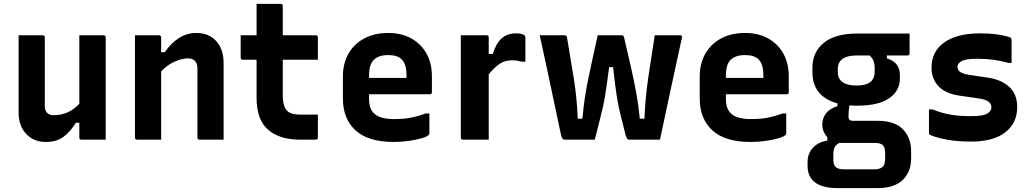

<svg xmlns="http://www.w3.org/2000/svg" viewBox="-20 -720 5310 990"><path d="M200 -538Q211 -538 211 -527V-172Q211 -150 223 -138Q235 -126 255 -126Q294 -126 327 -140Q360 -154 389 -185V-538H514Q525 -538 525 -527V0H400Q389 0 389 -11V-87H371Q343 -41 307.5 -14.5Q272 12 216 12Q155 12 115.5 -29Q76 -70 76 -139V-538Z M811 0H687Q676 0 676 -11V-538H800Q811 -538 811 -527V-451H830Q859 -495 900.5 -522.5Q942 -550 992 -550Q1057 -550 1095 -508Q1133 -466 1133 -394V0H1009Q998 0 998 -11V-366Q998 -419 948 -419Q918 -419 880 -402Q842 -385 811 -352Z M1619 -129V-11Q1619 0 1608 0H1525Q1421 0 1362 -51.5Q1303 -103 1303 -215V-412H1232Q1221 -412 1221 -423V-538H1303V-700H1427Q1438 -700 1438 -689V-538H1608Q1619 -538 1619 -527V-412H1438V-227Q1438 -170 1462 -147Q1481 -129 1530 -129Z M1982 -550Q2050 -550 2100.5 -522Q2151 -494 2179 -444Q2207 -394 2207 -327V-244Q2207 -234 2197 -234H1883V-210Q1883 -160 1908 -136Q1924 -120 1950.5 -113Q1977 -106 2012 -106Q2065 -106 2103 -114Q2141 -122 2175 -135H2194V-32Q2194 -28 2190 -24Q2182 -15 2154 -7Q2126 1 2088 6.5Q2050 12 2011 12Q1878 12 1813 -48Q1748 -108 1748 -212V-326Q1748 -393 1777 -443.5Q1806 -494 1858.5 -522Q1911 -550 1982 -550ZM1982 -436Q1933 -436 1908 -412Q1883 -388 1883 -332V-318H2076V-332Q2076 -390 2051 -414Q2029 -436 1982 -436Z M2500 0H2367Q2356 0 2356 -11V-538H2489Q2500 -538 2500 -527V-442H2521Q2538 -497 2567 -522.5Q2596 -548 2642 -548Q2658 -548 2668.5 -545Q2679 -542 2683 -539Q2689 -534 2689 -526V-402H2670Q2660 -405 2648.5 -407Q2637 -409 2621 -409Q2581 -409 2554 -389.5Q2527 -370 2500 -337Z M3062 -538H3186Q3196 -538 3198 -527Q3218 -441 3233.5 -373Q3249 -305 3260.5 -242Q3272 -179 3279 -108H3303Q3307 -215 3323.5 -326Q3340 -437 3356 -538H3486Q3492 -538 3495 -536Q3498 -534 3496 -525Q3468 -398 3439.5 -264.5Q3411 -131 3383 0H3225Q3218 0 3214 -5Q3210 -10 3205 -26Q3194 -73 3186 -103Q3178 -133 3172.5 -157.5Q3167 -182 3162.5 -209Q3158 -236 3153 -274.5Q3148 -313 3141 -374H3121Q3113 -314 3107.5 -275Q3102 -236 3097 -208.5Q3092 -181 3085.5 -154Q3079 -127 3070 -91.5Q3061 -56 3047 0H2891Q2884 0 2880 -5.5Q2876 -11 2872 -28Q2856 -103 2838 -188.5Q2820 -274 2801 -363Q2782 -452 2763 -538H2891Q2897 -538 2900 -535.5Q2903 -533 2904 -525Q2922 -419 2938.5 -316.5Q2955 -214 2959 -108H2983Q2992 -212 3014 -317Q3036 -422 3062 -538Z M3822 -550Q3890 -550 3940.5 -522Q3991 -494 4019 -444Q4047 -394 4047 -327V-244Q4047 -234 4037 -234H3723V-210Q3723 -160 3748 -136Q3764 -120 3790.5 -113Q3817 -106 3852 -106Q3905 -106 3943 -114Q3981 -122 4015 -135H4034V-32Q4034 -28 4030 -24Q4022 -15 3994 -7Q3966 1 3928 6.5Q3890 12 3851 12Q3718 12 3653 -48Q3588 -108 3588 -212V-326Q3588 -393 3617 -443.5Q3646 -494 3698.5 -522Q3751 -550 3822 -550ZM3822 -436Q3773 -436 3748 -412Q3723 -388 3723 -332V-318H3916V-332Q3916 -390 3891 -414Q3869 -436 3822 -436Z M4220 -77Q4220 -111 4239 -135.5Q4258 -160 4298 -173V-187Q4169 -223 4169 -348V-370Q4169 -452 4228 -499.5Q4287 -547 4398 -547H4670V-445Q4670 -434 4659 -434H4553V-419Q4588 -408 4604 -386.5Q4620 -365 4620 -331V-316Q4620 -251 4564.5 -213Q4509 -175 4398 -175Q4378 -175 4360 -177Q4355 -149 4355 -118Q4355 -97 4377 -97H4506Q4594 -97 4636 -53Q4678 -9 4678 60V97Q4678 166 4634.5 208Q4591 250 4504 250H4300Q4144 250 4144 134V116Q4144 71 4172 41.5Q4200 12 4246 5V-12Q4234 -25 4227 -41.5Q4220 -58 4220 -77ZM4398 -279Q4490 -279 4490 -350V-371Q4490 -390 4484.5 -405Q4479 -420 4464 -434H4398Q4300 -434 4300 -364V-347Q4300 -319 4317 -303Q4341 -279 4398 -279ZM4332 153H4490Q4518 153 4531 140Q4539 133 4541.5 121.5Q4544 110 4544 96V69Q4544 40 4532 28.5Q4520 17 4490 17H4310Q4309 17 4308 17Q4290 26 4283.5 40Q4277 54 4277 73V104Q4277 130 4289.5 141.5Q4302 153 4332 153Z M4988 -121Q5048 -121 5070 -134Q5092 -147 5092 -166Q5092 -183 5079 -194.5Q5066 -206 5029 -212L4926 -227Q4853 -238 4818 -276.5Q4783 -315 4783 -371Q4783 -454 4848.5 -501Q4914 -548 5034 -548Q5082 -548 5118.5 -543Q5155 -538 5181 -530Q5192 -527 5194 -522.5Q5196 -518 5196 -507V-396H5178Q5138 -407 5101 -412Q5064 -417 5020 -417Q4960 -417 4938.5 -405Q4917 -393 4917 -376Q4917 -359 4930 -349.5Q4943 -340 4977 -334L5071 -320Q5143 -310 5184 -272Q5225 -234 5225 -168Q5225 -86 5164 -38Q5103 10 4987 10Q4916 10 4862.5 0Q4809 -10 4779 -23Q4773 -25 4771.5 -28Q4770 -31 4770 -39V-156H4788Q4835 -137 4880.5 -129Q4926 -121 4988 -121Z"/></svg>

Font: Recursive Sn Lnr St
Style: Bold
Weight: 700
Version: Version 1.079;hotconv 1.0.112;makeotfexe 2.5.65598; ttfautoh